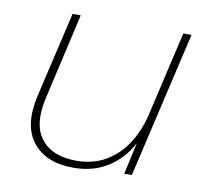

<svg xmlns="http://www.w3.org/2000/svg" viewBox="-63 -569 695 647"><g transform="rotate(10 284.5 -245.0)"><path d="M227 10Q133 10 88 -47Q43 -104 67 -208L135 -500H163L96 -207Q74 -113 112 -64Q150 -15 232 -15Q290 -15 333.5 -40.5Q377 -66 405 -109.5Q433 -153 446 -206L514 -500H542L426 0H400L424 -109Q396 -55 346 -22.5Q296 10 227 10Z"/></g></svg>

Font: Work Sans ExtraLight
Style: Italic
Weight: 200
Italic angle: -13°
Designer: Wei Huang
Foundry: Wei Huang
Version: Version 2.012; ttfautohint (v1.8.3)